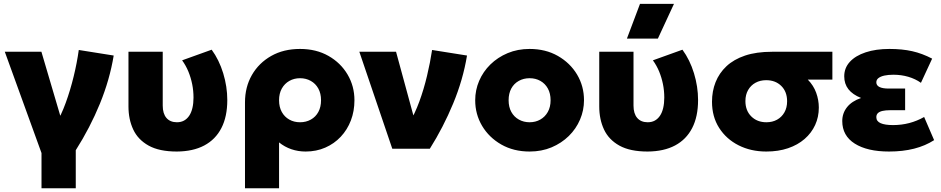

<svg xmlns="http://www.w3.org/2000/svg" viewBox="-20 -790 4997 1020"><path d="M200.5 210V23L5.5 -515H200L325.5 -89.5L274.5 -127.5Q305 -177 329.2 -243.8Q353.5 -310.5 371.2 -383.2Q389 -456 398.5 -524.5L584 -495Q563 -367 510.8 -239.2Q458.5 -111.5 382.5 8V210Z M919.5 15Q826 15 769.5 -16.5Q713 -48 687.8 -102Q662.5 -156 662.5 -224.5V-515H844.5V-229Q844.5 -186.5 864.2 -163.5Q884 -140.5 920 -140.5Q941.5 -140.5 957.8 -149.5Q974 -158.5 985.2 -175.2Q996.5 -192 1002.2 -216.5Q1008 -241 1008 -271.5Q1008 -308 1001 -342.8Q994 -377.5 980.8 -409.8Q967.5 -442 947.5 -469.5L1104.5 -526Q1144 -472 1165.8 -400.8Q1187.5 -329.5 1187.5 -258.5Q1187.5 -170.5 1156.2 -109.8Q1125 -49 1065.2 -17.2Q1005.5 14.5 919.5 15Z M1281.5 210V-246Q1281.5 -327.5 1318.2 -391.5Q1355 -455.5 1420.8 -492.8Q1486.5 -530 1574 -530Q1660 -530 1725 -493Q1790 -456 1826.5 -394Q1863 -332 1863 -257.5Q1863 -199.5 1844 -150Q1825 -100.5 1790.2 -63.5Q1755.5 -26.5 1708 -5.8Q1660.5 15 1603.5 15Q1564 15 1528 2.8Q1492 -9.5 1462.5 -33.5V210ZM1574 -140.5Q1606 -140.5 1631.5 -154.8Q1657 -169 1671.2 -195.2Q1685.5 -221.5 1685.5 -257.5Q1685.5 -293.5 1671 -319.8Q1656.5 -346 1631 -360.2Q1605.5 -374.5 1574 -374.5Q1542.5 -374.5 1517.2 -360.2Q1492 -346 1477.2 -319.8Q1462.5 -293.5 1462.5 -257.5Q1462.5 -221.5 1477 -195.2Q1491.5 -169 1516.8 -154.8Q1542 -140.5 1574 -140.5Z M2064 0 1889 -515H2084L2197 -100L2154.5 -137Q2184 -186 2207.8 -250.8Q2231.5 -315.5 2248.5 -386.8Q2265.5 -458 2275.5 -524.5L2461 -495Q2440 -367 2387.5 -240.2Q2335 -113.5 2263.5 0Z M2793.5 15Q2708.5 15 2643.2 -22.2Q2578 -59.5 2541.2 -121.2Q2504.5 -183 2504.5 -257.5Q2504.5 -311.5 2525.5 -360.5Q2546.5 -409.5 2585.2 -447.5Q2624 -485.5 2677 -507.8Q2730 -530 2793.5 -530Q2878.5 -530 2943.8 -492.8Q3009 -455.5 3045.8 -393.8Q3082.5 -332 3082.5 -257.5Q3082.5 -204 3061.5 -154.8Q3040.5 -105.5 3001.8 -67.5Q2963 -29.5 2910.2 -7.2Q2857.5 15 2793.5 15ZM2793.5 -140.5Q2825 -140.5 2850.2 -154.8Q2875.5 -169 2890.2 -195.2Q2905 -221.5 2905 -257.5Q2905 -293.5 2890.5 -319.8Q2876 -346 2850.8 -360.2Q2825.5 -374.5 2793.5 -374.5Q2761.5 -374.5 2736 -360.2Q2710.5 -346 2696.2 -319.8Q2682 -293.5 2682 -257.5Q2682 -221.5 2696.5 -195.2Q2711 -169 2736.5 -154.8Q2762 -140.5 2793.5 -140.5Z M3420.5 15Q3327 15 3270.5 -16.5Q3214 -48 3188.8 -102Q3163.5 -156 3163.5 -224.5V-515H3345.5V-229Q3345.5 -186.5 3365.2 -163.5Q3385 -140.5 3421 -140.5Q3442.5 -140.5 3458.8 -149.5Q3475 -158.5 3486.2 -175.2Q3497.5 -192 3503.2 -216.5Q3509 -241 3509 -271.5Q3509 -308 3502 -342.8Q3495 -377.5 3481.8 -409.8Q3468.5 -442 3448.5 -469.5L3605.5 -526Q3645 -472 3666.8 -400.8Q3688.5 -329.5 3688.5 -258.5Q3688.5 -170.5 3657.2 -109.8Q3626 -49 3566.2 -17.2Q3506.5 14.5 3420.5 15ZM3310.5 -585 3380 -769.5H3560.5L3475 -585Z M4051 15Q3969 15 3903.8 -18Q3838.5 -51 3800.5 -110.5Q3762.5 -170 3762.5 -249.5Q3762.5 -305.5 3781.5 -353.5Q3800.5 -401.5 3839.2 -438Q3878 -474.5 3938.2 -494.8Q3998.5 -515 4081.5 -515H4402V-367H4271.5Q4302 -336 4316 -297.2Q4330 -258.5 4330 -218.5Q4330 -168.5 4310.5 -126Q4291 -83.5 4254.5 -51.8Q4218 -20 4166.5 -2.5Q4115 15 4051 15ZM4051.5 -140.5Q4083.5 -140.5 4108.2 -154.2Q4133 -168 4147.2 -193Q4161.5 -218 4161.5 -252Q4161.5 -303 4130.5 -333.5Q4099.5 -364 4050.5 -364Q4018.5 -364 3993.8 -350.5Q3969 -337 3954.5 -312Q3940 -287 3940 -253Q3940 -202.5 3971.2 -171.5Q4002.5 -140.5 4051.5 -140.5Z M4703 15Q4587.5 15 4521 -27Q4454.5 -69 4454.5 -147Q4454.5 -188.5 4479.8 -220.5Q4505 -252.5 4554.5 -269.5Q4509.5 -287.5 4487.2 -316Q4465 -344.5 4465 -384.5Q4465 -429 4494.8 -461.5Q4524.5 -494 4578.8 -512Q4633 -530 4705 -530Q4773 -530 4826.2 -518Q4879.5 -506 4932 -478.5L4872.5 -350Q4843 -371 4805.5 -382Q4768 -393 4726.5 -393Q4698.5 -393 4678.2 -388.5Q4658 -384 4646.8 -375.2Q4635.5 -366.5 4635.5 -352.5Q4635.5 -336 4652.2 -327.8Q4669 -319.5 4701.5 -319.5H4788.5V-204.5H4708.5Q4685 -204.5 4668.5 -200.8Q4652 -197 4643.8 -189Q4635.5 -181 4635.5 -167.5Q4635.5 -145.5 4658.5 -135.5Q4681.5 -125.5 4724 -125.5Q4769 -125.5 4810.2 -136.2Q4851.5 -147 4889.5 -168.5L4942.5 -45.5Q4896 -15.5 4836.2 -0.2Q4776.5 15 4703 15Z"/></svg>

Font: Geologica Roman ExtraBold
Style: Regular
Weight: 800
Designer: Sindre Bremnes, Frode Helland
Foundry: Monokrom Skriftforlag AS
Version: Version 1.010;gftools[0.9.28]